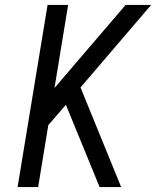

<svg xmlns="http://www.w3.org/2000/svg" viewBox="-20 -755 640 775"><path d="M382 0 246 -332 175 -250 134 0H51L172 -735H255L200 -400L487 -735H590L305 -402L469 0Z"/></svg>

Font: Iosevka Aile Oblique
Style: Regular
Weight: 400
Italic angle: -9°
Designer: Belleve Invis
Foundry: Belleve Invis
Version: Version 31.1.0; ttfautohint (v1.8.4)